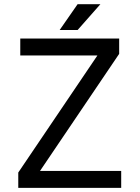

<svg xmlns="http://www.w3.org/2000/svg" viewBox="-20 -909 675 929"><path d="M118.2 0 556.6 -648.4 506.8 -722.7 68.4 -74.2ZM142.6 -82 68.4 -74.2V0Q158.7 0 238 0Q317.4 0 396.7 0Q476.1 0 566.4 0V-82ZM78.1 -722.7V-640.6H481.4L556.6 -648.4V-722.7Q466.3 -722.7 391.8 -722.7Q317.4 -722.7 242.9 -722.7Q168.5 -722.7 78.1 -722.7ZM355.5 -763.7 465.8 -888.7H355.5L268.6 -763.7Z"/></svg>

Font: Giphurs
Style: Regular
Weight: 400
Version: Version 2.010